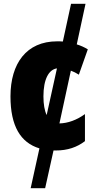

<svg xmlns="http://www.w3.org/2000/svg" viewBox="-20 -780 503 1008"><path d="M273 10C335 10 384 -7 426 -39V-181C383 -150 337 -133 292 -132L352 -409C366 -404 380 -397 394 -388L441 -521C423 -532 403 -541 383 -547L429 -760H353L310 -562C300 -563 290 -563 280 -563C119 -563 35 -447 35 -274C35 -118 88 -31 187 -1L141 208H217L261 10C265 10 269 10 273 10ZM208 -274C208 -364 236 -415 279 -421L225 -176C214 -199 208 -232 208 -274Z"/></svg>

Font: Noto Sans Condensed Black
Style: Regular
Weight: 900
Width: 3
Designer: Monotype Design Team
Foundry: Monotype Imaging Inc.
Version: Version 2.013